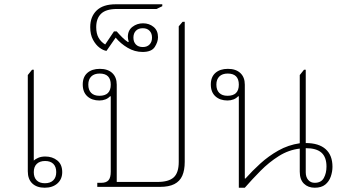

<svg xmlns="http://www.w3.org/2000/svg" viewBox="-20 -874 1615 898"><path d="M189 4Q152 4 131 -16Q110 -36 110 -73V-523L130 -548H138V-123Q145 -130 159 -136Q173 -142 192 -142Q225 -142 248 -123.5Q271 -105 271 -69Q271 -36 248.5 -16Q226 4 189 4ZM190 -17Q215 -17 229 -30.5Q243 -44 243 -69Q243 -94 229.5 -107.5Q216 -121 191 -121Q166 -121 152 -107.5Q138 -94 138 -69Q138 -44 151.5 -30.5Q165 -17 190 -17Z M435 0V-19H454Q477 -19 487.5 -31Q498 -43 498 -71V-423L495 -424Q486 -414 473 -409Q460 -404 445 -404Q410 -404 388.5 -423.5Q367 -443 367 -479Q367 -514 388.5 -533Q410 -552 447 -552Q484 -552 505 -532.5Q526 -513 526 -478V-23H716Q769 -23 792.5 -44.5Q816 -66 816 -117V-751L834 -772H844V-117Q844 -78 832.5 -52Q821 -26 795.5 -13Q770 0 729 0ZM445 -426Q498 -426 498 -478Q498 -530 446 -530Q421 -530 407 -516.5Q393 -503 393 -478Q393 -453 406.5 -439.5Q420 -426 445 -426Z M647 -631Q610 -631 577 -650.5Q544 -670 521 -698L478 -636Q463 -638 445.5 -651Q428 -664 415 -688Q402 -712 402 -747Q402 -796 432 -825Q462 -854 521 -854H739V-845L712 -832H527Q476 -832 453 -810Q430 -788 430 -747Q430 -717 441 -697.5Q452 -678 472 -666L513 -727H526Q537 -714 551.5 -699.5Q566 -685 579 -677L582 -679Q580 -686 579 -691.5Q578 -697 578 -702Q578 -732 599.5 -748.5Q621 -765 649 -765Q678 -765 698.5 -748Q719 -731 719 -700Q719 -678 704 -654.5Q689 -631 647 -631ZM648 -654Q668 -654 679.5 -666Q691 -678 691 -698Q691 -718 679.5 -730Q668 -742 648 -742Q627 -742 615.5 -730Q604 -718 604 -698Q604 -678 615.5 -666Q627 -654 648 -654Z M1097 4V-423L1094 -424Q1085 -414 1072 -409Q1059 -404 1044 -404Q1009 -404 987.5 -423.5Q966 -443 966 -479Q966 -514 987.5 -533Q1009 -552 1046 -552Q1083 -552 1104 -532.5Q1125 -513 1125 -478V-39H1128Q1160 -75 1198 -109.5Q1236 -144 1282 -170Q1328 -196 1382 -204V-523L1402 -548H1410V-205Q1471 -205 1503 -176.5Q1535 -148 1535 -94Q1535 -71 1527 -48Q1519 -25 1501 -10.5Q1483 4 1452 4Q1421 4 1401.5 -15Q1382 -34 1382 -71V-179Q1330 -173 1284 -144Q1238 -115 1198.5 -75Q1159 -35 1125 4ZM1044 -426Q1097 -426 1097 -478Q1097 -530 1045 -530Q1020 -530 1006 -516.5Q992 -503 992 -478Q992 -453 1005.5 -439.5Q1019 -426 1044 -426ZM1452 -19Q1482 -19 1494.5 -41.5Q1507 -64 1507 -95Q1507 -139 1483.5 -160Q1460 -181 1410 -181V-68Q1410 -46 1421.5 -32.5Q1433 -19 1452 -19Z"/></svg>

Font: Noto Serif Thai Thin
Style: Regular
Weight: 250
Version: Version 2.001